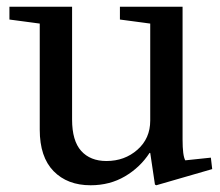

<svg xmlns="http://www.w3.org/2000/svg" viewBox="-20 -540 654 570"><path d="M426 -470 336 -482V-520H522V-126Q522 -78 530 -64L606 -72L610 -38L444 10L440 8L426 -86H424Q396 -43 351 -16.5Q306 10 249 10Q180 10 139 -32Q98 -74 98 -155V-470L8 -482V-520H194V-185Q194 -122 221 -92Q248 -62 296 -62Q350 -62 388 -95.5Q426 -129 426 -182Z"/></svg>

Font: Minipax
Style: Regular
Weight: 400
Designer: Raphaël Ronot, Igor Stepanchenko (Cyrillic)
Foundry: steppetype
Version: Version 1.002